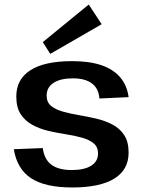

<svg xmlns="http://www.w3.org/2000/svg" viewBox="-20 -819 631 848"><path d="M299 9Q179 9 117 -32Q55 -73 41 -160L169 -165Q175 -116 206.5 -92Q238 -68 297 -68Q352 -68 382.5 -87Q413 -106 413 -141Q413 -170 393.5 -186Q374 -202 342 -211Q310 -220 271 -226Q232 -232 193.5 -241Q155 -250 123 -267.5Q91 -285 71.5 -314.5Q52 -344 52 -393Q52 -469 114.5 -509Q177 -549 299 -549Q374 -549 426.5 -531.5Q479 -514 510 -478.5Q541 -443 548 -390L419 -384Q416 -428 386 -450.5Q356 -473 302 -473Q247 -473 216.5 -453Q186 -433 186 -397Q186 -367 206 -351Q226 -335 258 -326Q290 -317 328.5 -310.5Q367 -304 405.5 -295Q444 -286 476.5 -269Q509 -252 528.5 -222.5Q548 -193 548 -145Q548 -69 484.5 -30Q421 9 299 9ZM429 -712 202 -581 169 -633 372 -799Z"/></svg>

Font: Pathway Extreme 28pt SemiBold
Style: Regular
Weight: 600
Designer: Eduardo Rodriguez Tunni
Foundry: Eduardo Rodriguez Tunni
Version: Version 1.001;gftools[0.9.26]